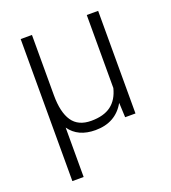

<svg xmlns="http://www.w3.org/2000/svg" viewBox="-134 -627 825 929"><g transform="rotate(-20 278.5 -162.5)"><path d="M137.2 -528.3V-217.8Q137.2 -129.9 168 -84.7Q198.7 -39.6 265.6 -39.6Q330.1 -39.6 367.7 -67.6Q405.3 -95.7 419.4 -152.3V-528.3H478V0H424.8L421.4 -75.2Q373.5 9.8 269.5 9.8Q179.7 9.8 137.2 -51.3V203.1H79.1V-528.3Z"/></g></svg>

Font: Vazir Thin FD-UI
Style: Thin-FD-UI
Weight: 100
Designer: Saber Rastikerdar
Foundry: Saber Rastikerdar
Version: Version 30.1.0